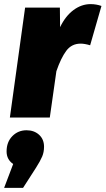

<svg xmlns="http://www.w3.org/2000/svg" viewBox="-44 -571 513 933"><path d="M449 -542 394 -351Q367 -359 348 -359Q304 -359 278 -324Q252 -289 230 -225L198 0H4L78 -534H247L248 -439Q274 -493 313 -522Q352 -551 396 -551Q424 -551 449 -542ZM170 142Q170 168 161 189.5Q152 211 131 244L68 342H-24L20 226Q-12 204 -12 165Q-12 119 16 90.5Q44 62 85 62Q122 62 146 84Q170 106 170 142Z"/></svg>

Font: Fira Sans Black
Style: Italic
Weight: 900
Italic angle: -8°
Designer: Carrois Corporate & Edenspiekermann AG
Foundry: Carrois Corporate GbR & Edenspiekermann AG
Version: Version 4.203